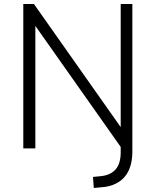

<svg xmlns="http://www.w3.org/2000/svg" viewBox="-20 -739 775 956"><path d="M447 197 443 142 483 138Q531 133 556 104Q581 75 581 19V-38L589 4L142 -630H156V0H96V-719H149L593 -89H581V-719H639V14Q639 47 633 73.5Q627 100 615 121Q603 142 585 157Q567 172 542.5 181.5Q518 191 489 193Z"/></svg>

Font: Nunitoga
Style: Light
Weight: 300
Designer: Vernon Adams
Foundry: Vernon Adams
Version: Version 1.0